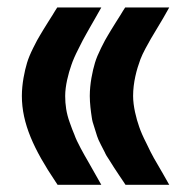

<svg xmlns="http://www.w3.org/2000/svg" viewBox="-20 -502 507 519"><path d="M253.9 -481.9H220.2H145.5H134.8L128.9 -472.7C126.5 -468.3 119.6 -457.5 109.4 -441.4C99.1 -424.8 91.8 -413.1 87.9 -406.2C83.5 -399.4 77.6 -388.2 69.8 -372.6C62 -356.9 56.6 -343.8 53.2 -332.5C46.4 -310.1 39.1 -275.4 39.1 -242.7C39.1 -168 71.8 -97.7 129.9 -11.2L135.7 -2.4H146H220.2H253.9L237.3 -31.7C228 -47.9 221.2 -60.1 216.8 -67.9C212.4 -75.2 206.1 -86.4 198.2 -101.1C190.4 -115.7 184.6 -127.9 181.2 -137.7C177.2 -147 172.9 -158.2 168.5 -170.9C159.2 -196.3 156.2 -219.2 156.2 -242.7C156.2 -270 164.6 -302.7 172.9 -326.2C176.8 -337.9 183.1 -352.5 191.9 -369.6C200.2 -386.7 207.5 -400.4 212.9 -409.7C218.3 -418.9 226.1 -433.6 237.3 -452.6ZM437.5 -481.9H403.8H329.1H318.4L312.5 -472.7C310.1 -468.3 303.2 -457.5 293 -441.4C282.7 -424.8 275.4 -413.1 271.5 -406.2C267.1 -399.4 261.2 -388.2 253.4 -372.6C245.6 -356.9 240.2 -343.8 236.8 -332.5C230 -310.1 222.7 -275.4 222.7 -242.7C222.7 -222.7 225.6 -200.7 228 -185.1C229 -176.8 231.4 -168 234.9 -158.2C242.2 -136.2 241.7 -131.8 252.9 -110.4C258.3 -100.1 261.7 -93.3 263.7 -89.4C265.1 -85.4 269.5 -78.1 276.4 -67.9C282.7 -57.6 286.6 -51.3 288.1 -49.3C289.6 -46.9 293.9 -40.5 301.3 -29.3C308.6 -18.1 313 -12.2 313.5 -11.2L319.3 -2.4H329.6H403.8H437.5L420.9 -31.7C409.7 -50.8 401.4 -65.4 396 -74.7C390.6 -84 383.8 -97.7 375.5 -115.2C366.7 -132.3 360.4 -147 356.4 -158.7C348.1 -182.1 339.8 -214.8 339.8 -242.7C339.8 -278.8 349.1 -313.5 359.4 -341.3C365.7 -358.4 379.9 -383.3 387.7 -397C394.5 -408.7 414.1 -441.4 420.9 -452.6Z"/></svg>

Font: Shabnam
Style: Bold
Weight: 700
Foundry: DejaVu fonts team - Redesigned by Saber Rastikerdar - Based on Vazir font
Version: Version 5.0.1